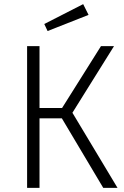

<svg xmlns="http://www.w3.org/2000/svg" viewBox="-20 -908 601 928"><path d="M330 -363 548 0H479L279 -336H171V0H111V-685H171V-386H280L468 -685H531ZM408 -836 210 -758 194 -792 382 -888Z"/></svg>

Font: Fira Sans Light
Style: Regular
Weight: 300
Designer: bBox Type GmbH & Carrois Corporate GbR & Edenspiekermann AG
Foundry: bBox Type GmbH & Carrois Corporate GbR & Edenspiekermann AG
Version: Version 4.301